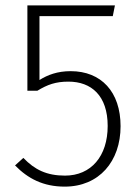

<svg xmlns="http://www.w3.org/2000/svg" viewBox="-20 -684 522 715"><path d="M408 -664H82V-346H119C157 -369 187 -380 235 -380C320 -380 381 -328 381 -215C381 -102 319 -30 222 -30C154 -30 109 -52 67 -96L36 -68C84 -19 141 11 221 11C349 11 429 -83 429 -214C429 -342 357 -419 243 -419C194 -419 157 -405 127 -386V-624H400Z"/></svg>

Font: Fira Sans ExtraLight
Style: Regular
Weight: 200
Designer: bBox Type GmbH & Carrois Corporate GbR & Edenspiekermann AG
Foundry: bBox Type GmbH & Carrois Corporate GbR & Edenspiekermann AG
Version: Version 4.300;PS 004.300;hotconv 1.0.88;makeotf.lib2.5.64775